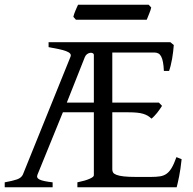

<svg xmlns="http://www.w3.org/2000/svg" viewBox="-20 -794 819 814"><path d="M377.9 -560.5Q377.9 -565.9 373.3 -568.4Q368.7 -570.8 362.3 -570.1Q356 -569.3 349.6 -564.9Q343.3 -560.5 339.8 -552.2L263.2 -358.9H377.9ZM750 -119.1Q745.6 -76.7 739.3 -45.4Q732.9 -14.2 729 0H308.1V-21Q341.3 -27.8 359.6 -35.9Q377.9 -43.9 377.9 -50.8V-317.9H246.6L139.2 -54.2Q132.8 -40 147.9 -32.7Q163.1 -25.4 203.1 -21V0H0V-21Q33.2 -26.9 52 -33.4Q70.8 -40 77.1 -54.2L278.8 -553.2Q282.2 -561.5 277.1 -567.1Q272 -572.8 259.8 -577.4Q247.6 -582 228.8 -585.9Q210 -589.8 186 -594.2V-615.2H702.1L716.8 -603Q715.8 -590.3 714.1 -575.2Q712.4 -560.1 709.7 -544.9Q707 -529.8 703.6 -516.1Q700.2 -502.4 696.8 -493.2H674.8Q673.8 -515.6 670.9 -530.8Q668 -545.9 663.1 -554.9Q658.2 -564 651.1 -567.6Q644 -571.3 634.8 -571.3H456.1V-358.9H653.8L667 -345.2Q662.6 -338.4 657.2 -330.6Q651.9 -322.8 645.8 -315.2Q639.6 -307.6 633.5 -301.3Q627.4 -294.9 622.1 -291Q614.7 -298.3 606.4 -303.2Q598.1 -308.1 586.9 -311.5Q575.7 -314.9 560.5 -316.4Q545.4 -317.9 524.9 -317.9H456.1V-75.2Q456.1 -67.9 459.7 -62.3Q463.4 -56.6 474.4 -52.5Q485.4 -48.3 505.1 -46.1Q524.9 -43.9 557.1 -43.9H620.1Q642.6 -43.9 658.4 -46.4Q674.3 -48.8 686.3 -57.4Q698.2 -65.9 708 -82.5Q717.8 -99.1 728 -127.9ZM621.1 -762.2Q620.1 -756.8 617.7 -749.8Q615.2 -742.7 612.3 -735.6Q609.4 -728.5 606.7 -721.7Q604 -714.8 602.1 -710.4H301.8L291 -722.7Q292 -728 294.4 -734.9Q296.9 -741.7 299.8 -748.8Q302.7 -755.9 305.7 -762.5Q308.6 -769 311 -773.9H610.4Z"/></svg>

Font: Gentium Plus Viet
Style: Regular
Weight: 400
Designer: J. Victor Gaultney, Annie Olsen, Iska Routamaa, Becca Hirsbrunner
Foundry: SIL International
Version: Version 5.000